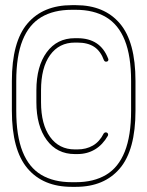

<svg xmlns="http://www.w3.org/2000/svg" viewBox="-20 -656 571 744"><path d="M399 -429Q400 -428 400 -425Q400 -421 397.5 -419Q395 -417 391 -417Q388 -417 386 -418.5Q384 -420 383 -422Q370 -458 345 -474.5Q320 -491 280 -491H270Q209 -491 174 -442.5Q139 -394 139 -306V-260Q139 -174 174 -125.5Q209 -77 270 -77H280Q314 -77 340 -92Q366 -107 382 -139Q384 -141 385.5 -142Q387 -143 390 -143Q395 -143 397 -140Q399 -137 399 -134Q399 -132 398 -130Q378 -95 348 -77Q318 -59 280 -59H270Q201 -59 161 -113.5Q121 -168 121 -260V-306Q121 -399 161 -453.5Q201 -508 270 -508H280Q369 -508 399 -429ZM26 -342Q26 -494 86.5 -565Q147 -636 258 -636H274Q384 -636 444.5 -565Q505 -494 505 -342V-227Q505 -75 444.5 -3.5Q384 68 274 68H258Q147 68 86.5 -3.5Q26 -75 26 -227ZM43 -342V-227Q43 -130 67.5 -68.5Q92 -7 140 21.5Q188 50 258 50H274Q343 50 391 21.5Q439 -7 463.5 -68.5Q488 -130 488 -227V-342Q488 -439 463.5 -500Q439 -561 391 -589.5Q343 -618 274 -618H258Q188 -618 140 -589.5Q92 -561 67.5 -500Q43 -439 43 -342Z"/></svg>

Font: Libertine-Super Thin
Style: Regular
Weight: 100
Designer: Bastien Sozeau
Foundry: NBR — Bastien Sozeau
Version: Version 2.003;gftools[0.9.33]